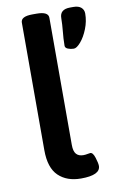

<svg xmlns="http://www.w3.org/2000/svg" viewBox="-87 -802 529 858"><g transform="rotate(-10 178.0 -373.5)"><path d="M70 -146V-725Q70 -753 123 -753H142Q195 -753 195 -725V-148Q195 -119 206 -106.5Q217 -94 238 -94Q248 -94 257 -96Q266 -98 270 -98Q282 -98 290 -72.5Q298 -47 298 -35Q298 7 210 7Q146 7 108 -29.5Q70 -66 70 -146ZM240 -590Q240 -609 241 -623Q242 -637 243 -647Q247 -689 247 -714Q247 -754 294 -754H309Q332 -754 344 -743.5Q356 -733 356 -716Q356 -681 342.5 -647Q329 -613 310.5 -591.5Q292 -570 279 -570Q265 -570 252.5 -575Q240 -580 240 -590Z"/></g></svg>

Font: Asap-SemiBold
Style: Regular
Weight: 600
Designer: Pablo Cosgaya
Foundry: Omnibus-Type
Version: Version 2.000; ttfautohint (v1.8)